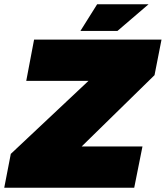

<svg xmlns="http://www.w3.org/2000/svg" viewBox="-36 -887 783 907"><path d="M-16 0 15 -160 415 -536 427 -505H88L125 -700H727L694 -532L318 -164L305 -195H637L598 0ZM344 -741 423 -867H666L519 -741Z"/></svg>

Font: REM Black
Style: Italic
Weight: 900
Italic angle: -11°
Designer: Octavio Pardo
Foundry: Ashler Design
Version: Version 1.005;gftools[0.9.28]